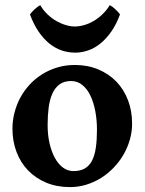

<svg xmlns="http://www.w3.org/2000/svg" viewBox="-20 -726 572 760"><path d="M363.8 -212.4Q363.8 -251 357.2 -285.9Q350.6 -320.8 337.9 -347.4Q325.2 -374 305.9 -389.6Q286.6 -405.3 261.7 -405.3Q233.9 -405.3 215.8 -392.1Q197.8 -378.9 187.3 -355.5Q176.8 -332 172.6 -300Q168.5 -268.1 168.5 -231Q168.5 -192.4 176 -159.2Q183.6 -126 197 -101.3Q210.4 -76.7 229.2 -62.7Q248 -48.8 270.5 -48.8Q297.9 -48.8 315.9 -59.3Q334 -69.8 344.5 -90.6Q355 -111.3 359.4 -141.8Q363.8 -172.4 363.8 -212.4ZM502.9 -236.8Q502.9 -204.1 493.9 -172.9Q484.9 -141.6 468.8 -113.8Q452.6 -85.9 429.9 -62.3Q407.2 -38.6 379.9 -21.5Q352.5 -4.4 321.3 5.1Q290 14.6 256.8 14.6Q205.1 14.6 163.1 -2.9Q121.1 -20.5 91.3 -51.3Q61.5 -82 45.4 -124.5Q29.3 -167 29.3 -216.8Q29.3 -249 37.4 -280.3Q45.4 -311.5 60.5 -339.6Q75.7 -367.7 97.7 -391.4Q119.6 -415 147 -432.1Q174.3 -449.2 206.8 -459Q239.3 -468.8 275.9 -468.8Q327.1 -468.8 369.1 -451.2Q411.1 -433.6 440.9 -402.6Q470.7 -371.6 486.8 -329.1Q502.9 -286.6 502.9 -236.8ZM455.1 -668.9Q440.4 -629.4 420.4 -600.8Q400.4 -572.3 377.4 -553.7Q354.5 -535.2 328.9 -526.4Q303.2 -517.6 277.8 -517.6Q250 -517.6 224.1 -526.4Q198.2 -535.2 175.3 -553.7Q152.3 -572.3 132.8 -600.8Q113.3 -629.4 98.6 -668.9Q101.6 -673.3 106.7 -679Q111.8 -684.6 117.7 -689.9Q123.5 -695.3 129.4 -699.5Q135.3 -703.6 139.2 -705.6Q151.4 -685.1 168 -669.2Q184.6 -653.3 203.1 -642.8Q221.7 -632.3 240.7 -626.7Q259.8 -621.1 275.9 -621.1Q293 -621.1 312.3 -626.5Q331.5 -631.8 350.1 -642.6Q368.7 -653.3 385.3 -669.2Q401.9 -685.1 414.6 -705.6Q418.9 -703.6 424.6 -699.5Q430.2 -695.3 436 -689.9Q441.9 -684.6 447 -679Q452.1 -673.3 455.1 -668.9Z"/></svg>

Font: Gentium Book Basic
Style: Bold
Weight: 700
Designer: J. Victor Gaultney and Annie Olsen
Foundry: SIL International
Version: Version 1.102; 2013; Maintenance release